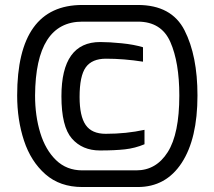

<svg xmlns="http://www.w3.org/2000/svg" viewBox="-20 -752 862 772"><path d="M49 -368Q49 -732 311 -732H534Q670 -732 722 -630Q774 -528 774 -368Q774 -194 710.5 -97Q647 0 534 0H311Q221 0 162.5 -51.5Q104 -103 76.5 -186.5Q49 -270 49 -368ZM528 -67Q608 -67 654.5 -140.5Q701 -214 701 -368Q701 -501 665 -583Q629 -665 534 -665H311Q123 -665 121 -368Q121 -286 142 -217.5Q163 -149 205.5 -108Q248 -67 311 -67ZM227 -365Q227 -583 383 -583Q419 -583 469 -578Q519 -573 555 -562V-504Q478 -516 406 -516Q350 -516 325 -481.5Q300 -447 300 -362Q300 -285 324.5 -249.5Q349 -214 405 -214Q488 -214 561 -230V-172Q523 -156 482 -151.5Q441 -147 382 -147Q311 -147 269 -195Q227 -243 227 -365Z"/></svg>

Font: Exo SemiBold
Style: Regular
Weight: 600
Designer: Natanael Gama
Foundry: Natanael Gama
Version: Version 1.500